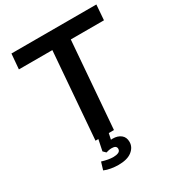

<svg xmlns="http://www.w3.org/2000/svg" viewBox="-211 -839 1066 1163"><g transform="rotate(-30 321.5 -257.5)"><path d="M226 0 274 -606H40L49 -712H643L635 -606H403L355 0ZM274 197Q250 197 223 192.5Q196 188 176 179L192 126Q215 133 234.5 136.5Q254 140 271 140Q292 140 306.5 133.5Q321 127 321 111Q321 88 288 88Q278 88 267.5 90Q257 92 248 95L230 77L250 -20H323L307 55L274 50Q286 45 298 43Q310 41 322 41Q357 41 379 58.5Q401 76 401 109Q401 146 368.5 171.5Q336 197 274 197Z"/></g></svg>

Font: Muli
Style: Bold Italic
Weight: 700
Italic angle: -4.541°
Designer: Vernon Adams
Foundry: Vernon Adams
Version: Version 2.100; ttfautohint (v1.8.1.43-b0c9)